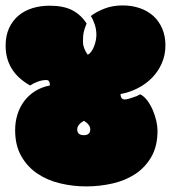

<svg xmlns="http://www.w3.org/2000/svg" viewBox="-30 -667 614 690"><path d="M247.6 -202.1Q247.6 -181.2 271 -181.2Q294.4 -181.2 294.4 -202.1Q294.4 -218.8 271.5 -232.9Q247.6 -219.2 247.6 -202.1ZM536.1 -197.8Q536.1 -142.1 514.2 -103.8Q492.2 -65.4 456.3 -41.7Q420.4 -18.1 374.3 -7.6Q328.1 2.9 279.8 2.9Q231.9 2.9 186 -8.1Q140.1 -19 104.2 -43.2Q68.4 -67.4 46.4 -106Q24.4 -144.5 24.4 -199.2Q24.4 -229 32.7 -255.6Q41 -282.2 56.9 -303.5Q72.8 -324.7 95.9 -339.4Q119.1 -354 149.4 -359.9Q149.4 -379.4 136.7 -379.4Q121.6 -379.4 106.2 -373.8Q90.8 -368.2 78.1 -359.9Q-9.8 -409.2 -9.8 -502.9Q-9.8 -538.6 2.4 -565.4Q14.6 -592.3 35.9 -610.4Q57.1 -628.4 85.9 -637.5Q114.7 -646.5 148.4 -646.5Q198.7 -646.5 230 -630.1Q261.2 -613.8 281.2 -582.5Q273.4 -563.5 271 -551.8Q268.1 -540 268.1 -517.1Q268.1 -494.6 285.2 -470.2Q293 -474.1 298.8 -482.7Q304.7 -491.2 308.6 -501.7Q312.5 -512.2 314.5 -522.7Q316.4 -533.2 316.4 -541Q316.4 -561.5 310.3 -579.6Q304.2 -597.7 296.4 -609.4Q314.9 -624 344.5 -635.7Q374 -647.5 410.6 -647.5Q443.8 -647.5 471.9 -637.9Q500 -628.4 520.5 -610.1Q541 -591.8 552.7 -564.9Q564.5 -538.1 564.5 -503.9Q564.5 -469.2 551.5 -439.7Q538.6 -410.2 516.6 -387.7Q494.6 -365.2 465.3 -350.1Q436 -335 403.3 -329.1Q403.3 -309.6 418.5 -309.6Q427.7 -309.6 444.8 -315.9Q453.6 -318.4 460.9 -321.5Q468.3 -324.7 474.1 -328.1Q488.3 -320.8 499.8 -305.2Q511.2 -289.6 519.3 -270.8Q527.3 -252 531.7 -232.4Q536.1 -212.9 536.1 -197.8Z"/></svg>

Font: Modak sl
Style: Regular
Weight: 400
Designer: Sarang Kulkarni, Maithili Shingre, Noopur Datye
Foundry: Ek Type
Version: Version 1.036;PS Version 1.000;hotconv 1.0.79;makeotf.lib2.5